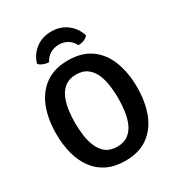

<svg xmlns="http://www.w3.org/2000/svg" viewBox="-211 -1033 1085 1177"><g transform="rotate(-30 331.0 -444.0)"><path d="M177.5 -342Q177.5 -299 183.5 -254Q189.5 -209 205.5 -171Q221.5 -133 251.8 -109.8Q282 -86.5 330.5 -86.5Q379 -86.5 409.2 -109.8Q439.5 -133 455.5 -171Q471.5 -209 477.2 -254Q483 -299 483 -342Q483 -385 477.2 -429.8Q471.5 -474.5 455.5 -512.2Q439.5 -550 409.2 -573.2Q379 -596.5 330.5 -596.5Q282 -596.5 251.8 -573.2Q221.5 -550 205.5 -512.2Q189.5 -474.5 183.5 -429.8Q177.5 -385 177.5 -342ZM44 -342Q44 -445.5 75.2 -525.5Q106.5 -605.5 170 -651Q233.5 -696.5 330.5 -696.5Q428.5 -696.5 492 -650.8Q555.5 -605 586.2 -524.8Q617 -444.5 617 -342Q617 -238.5 586 -158.2Q555 -78 491.5 -32.2Q428 13.5 330.5 13.5Q257 13.5 203 -12.8Q149 -39 113.8 -87Q78.5 -135 61.2 -200Q44 -265 44 -342ZM504 -772.5Q492.5 -759 473.2 -751.8Q454 -744.5 434 -745Q420.5 -774 393 -791Q365.5 -808 330.5 -808Q296 -808 268.2 -791Q240.5 -774 227 -745Q207.5 -744.5 188.2 -751.8Q169 -759 157 -772.5Q172.5 -828.5 219 -864.8Q265.5 -901 330.5 -901Q395.5 -901 442.2 -864.8Q489 -828.5 504 -772.5Z"/></g></svg>

Font: Signika Negative Light SemiBold
Style: Regular
Weight: 600
Version: Version 2.001